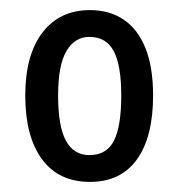

<svg xmlns="http://www.w3.org/2000/svg" viewBox="-20 -742 354 380"><path d="M283 -553Q283 -471 251 -426.5Q219 -382 158 -382Q96 -382 63 -427Q30 -472 30 -553Q30 -633 64 -677.5Q98 -722 158 -722Q197 -722 225 -703Q253 -684 268 -646.5Q283 -609 283 -553ZM95 -553Q95 -492 110.5 -463.5Q126 -435 157 -435Q191 -435 205.5 -463.5Q220 -492 220 -553Q220 -613 205 -641Q190 -669 157 -669Q128 -669 111.5 -641Q95 -613 95 -553Z"/></svg>

Font: Noto Sans Devanagari ExtraCondensed
Style: Regular
Weight: 400
Width: 2
Designer: Jelle Bosma - Monotype Design Team
Foundry: Monotype Imaging Inc.
Version: Version 2.006